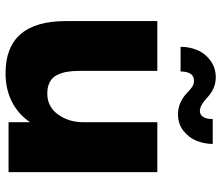

<svg xmlns="http://www.w3.org/2000/svg" viewBox="-72 -706 790 685"><g transform="rotate(90 322.5 -364.0)"><path d="M494.1 -728.5Q493.7 -697.8 482.7 -670.4Q471.7 -643.1 447 -623.8Q422.4 -604.5 388.2 -604.5Q346.7 -604.5 312.5 -636.2Q299.3 -649.4 289.8 -655.5Q280.3 -661.6 268.1 -661.6Q236.3 -661.6 235.4 -613.8H147.5Q147.5 -644.5 158.7 -672.4Q169.9 -700.2 195.8 -719.7Q221.7 -739.3 256.8 -739.3Q297.4 -739.3 330.6 -707Q357.4 -682.6 376.5 -682.6Q390.1 -682.6 397.7 -694.6Q405.3 -706.5 405.3 -728.5ZM241.7 10.7Q55.7 10.7 55.7 -204.6V-530.8H233.4V-252Q233.4 -226.6 236.8 -207.8Q240.2 -189 248.5 -172.4Q256.8 -155.8 273.4 -147Q290 -138.2 314.5 -138.2Q361.3 -138.2 388.9 -176.5Q416.5 -214.8 416.5 -266.1V-530.8H594.7V0H416.5V-76.7Q388.2 -34.7 343.5 -12Q298.8 10.7 241.7 10.7Z"/></g></svg>

Font: Epilogue ExtraBold
Style: Regular
Weight: 800
Designer: Tyler Finck
Foundry: Etcetera Type Co
Version: Version 2.112